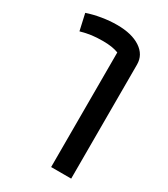

<svg xmlns="http://www.w3.org/2000/svg" viewBox="-183 -612 790 904"><g transform="rotate(30 212.5 -160.5)"><path d="M246 -416Q213 -429 162 -429Q127 -429 100.5 -425.5Q74 -422 42 -413L22 -502Q57 -514 99 -521Q141 -528 181 -528Q261 -528 308 -497Q355 -466 355 -413V207H246Z"/></g></svg>

Font: Athiti SemiBold
Style: Regular
Weight: 600
Designer: CadsonDemak Team
Foundry: CadsonDemak
Version: Version 1.032